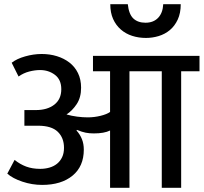

<svg xmlns="http://www.w3.org/2000/svg" viewBox="-20 -901 977 921"><path d="M847 -881Q847 -838 832.5 -807Q818 -776 794.5 -756.5Q771 -737 741 -728Q711 -719 680 -719Q645 -719 614 -729Q583 -739 559.5 -759.5Q536 -780 522.5 -810Q509 -840 509 -881H593Q598 -833 619.5 -812.5Q641 -792 678 -792Q716 -792 738.5 -815.5Q761 -839 763 -881ZM36 -600Q60 -619 100.5 -630.5Q141 -642 180 -642Q219 -642 253 -631.5Q287 -621 313 -601Q339 -581 354 -550.5Q369 -520 369 -480Q369 -433 347.5 -401Q326 -369 299 -352Q323 -345 350 -341.5Q377 -338 401 -338Q432 -338 462.5 -345.5Q493 -353 508 -364V-559H426V-633H937V-559H849V0H756V-559H601V0H508V-275Q480 -261 430 -261Q409 -261 391 -264.5Q373 -268 349 -278L347 -275Q364 -256 373 -233.5Q382 -211 382 -183Q382 -103 328 -58.5Q274 -14 182 -14Q134 -14 87.5 -29.5Q41 -45 15 -68L50 -134Q76 -113 105.5 -102Q135 -91 173 -91Q196 -91 217 -97Q238 -103 253.5 -115.5Q269 -128 278 -147Q287 -166 287 -192Q287 -240 257 -269Q227 -298 162 -298H97V-373H152Q207 -373 240.5 -399Q274 -425 274 -473Q274 -519 243.5 -542Q213 -565 172 -565Q148 -565 120.5 -558Q93 -551 69 -534Z"/></svg>

Font: Mukta Medium
Style: Regular
Weight: 500
Designer: Girish Dalvi and Yashodeep Gholap
Foundry: Ek Type
Version: Version 2.538;PS 1.002;hotconv 16.6.51;makeotf.lib2.5.65220;